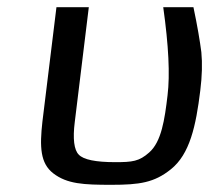

<svg xmlns="http://www.w3.org/2000/svg" viewBox="-20 -504 618 534"><path d="M290 10C368 10 409 4 455 -33C508 -75 525 -154 537 -252C542 -292 543 -328 540 -359C536 -390 529 -432 518 -484H434C449 -377 453 -296 446 -239C438 -171 429 -110 395 -80C367 -55 348 -53 300 -53C246 -53 212 -60 199 -74C186 -87 182 -118 188 -165L227 -484H137L98 -166C90 -95 92 -50 128 -22C167 8 213 10 290 10Z"/></svg>

Font: Gamestation Text
Style: Italic
Weight: 400
Designer: Jonas Hecksher
Foundry: Jonas Hecksher, Playtypeª, e-types AS
Version: Version 1.003